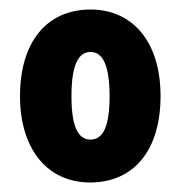

<svg xmlns="http://www.w3.org/2000/svg" viewBox="-20 -742 380 403"><path d="M317 -540C317 -655 258 -722 170 -722C79 -722 22 -655 22 -540C22 -431 78 -359 169 -359C262 -359 317 -428 317 -540ZM130 -540C130 -602 143 -633 170 -633C197 -633 210 -602 210 -540C210 -478 197 -449 170 -449C143 -449 130 -478 130 -540Z"/></svg>

Font: Noto Sans Bengali ExtraCondensed ExtraBold
Style: Regular
Weight: 800
Width: 2
Designer: Joana Ranito - Universal Thirst; Jelle Bosma - Monotype Design Team
Foundry: Universal Thirst ehf.
Version: Version 3.000